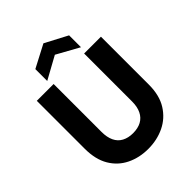

<svg xmlns="http://www.w3.org/2000/svg" viewBox="-259 -1063 1211 1211"><g transform="rotate(-45 346.5 -457.5)"><path d="M344 12Q265 12 200.5 -19.5Q136 -51 98.5 -114Q61 -177 61 -273V-700H211V-272Q211 -225 226.5 -192Q242 -159 273 -142.5Q304 -126 346 -126Q390 -126 420.5 -142.5Q451 -159 467 -192Q483 -225 483 -272V-700H633V-273Q633 -177 593.5 -114Q554 -51 488.5 -19.5Q423 12 344 12ZM196 -742V-848L347 -927L497 -848V-742L347 -825Z"/></g></svg>

Font: DM Sans 20pt Black
Style: Regular
Weight: 900
Version: Version 4.004;gftools[0.9.30]